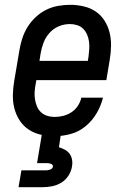

<svg xmlns="http://www.w3.org/2000/svg" viewBox="-20 -558 540 798"><path d="M207 8Q178 8 150.5 2Q123 -4 100 -19Q77 -34 62 -57Q47 -80 40 -106.5Q33 -133 33.5 -162.5Q34 -192 39 -221L61 -351Q65 -375 73 -399.5Q81 -424 95 -446.5Q109 -469 129 -487.5Q149 -506 172.5 -517.5Q196 -529 221.5 -533.5Q247 -538 272 -538Q300 -538 328 -531.5Q356 -525 378 -510Q400 -495 414.5 -472Q429 -449 435.5 -422.5Q442 -396 441.5 -367Q441 -338 436 -309L422 -225H131L128 -207Q125 -192 124 -176Q123 -160 125.5 -144.5Q128 -129 134 -115Q140 -101 151 -91Q162 -81 176.5 -76.5Q191 -72 207 -72Q225 -72 243 -76.5Q261 -81 277 -91.5Q293 -102 303.5 -118Q314 -134 318 -152H408Q400 -119 382 -88Q364 -57 336.5 -34Q309 -11 275 -1.5Q241 8 207 8ZM144 -305H345L348 -323Q350 -338 351 -354Q352 -370 350 -385Q348 -400 342 -414Q336 -428 325.5 -438.5Q315 -449 300.5 -453.5Q286 -458 270 -458Q270 -458 270 -458Q270 -458 270 -458Q247 -458 225 -449Q203 -440 186.5 -422Q170 -404 161.5 -382Q153 -360 149 -337ZM57 220 69 150H169Q173 150 177.5 149.5Q182 149 186.5 147.5Q191 146 195 143Q199 140 200 135Q201 131 198 127.5Q195 124 191 122.5Q187 121 182.5 120.5Q178 120 174 120H134L154 0H233L225 54Q238 58 250 64.5Q262 71 269.5 81.5Q277 92 279.5 106Q282 120 279 135Q276 154 264.5 172Q253 190 235 201Q217 212 197 216Q177 220 157 220Z"/></svg>

Font: Iosevka Curly Slab MdObl
Style: Regular
Weight: 500
Italic angle: -9°
Monospace: yes
Designer: Belleve Invis
Foundry: Belleve Invis
Version: Version 11.0.0; ttfautohint (v1.8.3)